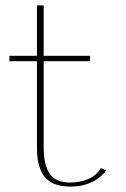

<svg xmlns="http://www.w3.org/2000/svg" viewBox="-20 -680 468 712"><path d="M241 12Q198 12 170.5 -3.5Q143 -19 130 -51Q117 -83 117 -130V-453H15V-473H117V-660H142V-473H314V-453H142V-133Q142 -68 164.5 -35.5Q187 -3 241 -3Q276 -3 307 -16Q338 -29 354 -57L374 -48Q360 -29 339.5 -15.5Q319 -2 294.5 5Q270 12 241 12Z"/></svg>

Font: Panamera Thin
Style: Regular
Weight: 100
Designer: Bastien Sozeau
Foundry: NBR — Bastien Sozeau
Version: Version 3.003;gftools[0.9.33]